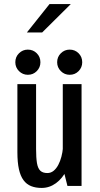

<svg xmlns="http://www.w3.org/2000/svg" viewBox="-20 -915 490 945"><path d="M184.9 10Q155.5 10 133 1Q110.5 -8 95.6 -28.3Q80.6 -48.6 73.1 -82.4Q65.6 -116.1 65.6 -166.1V-501H157.6V-182.3Q157.6 -138.6 161.9 -112.4Q166.3 -86.3 178.4 -74.8Q190.4 -63.3 213.2 -63.3Q230.1 -63.3 243.6 -74.1Q257.1 -85 266.8 -103.3Q276.5 -121.6 282.3 -143.9Q288.1 -166.1 289.8 -188.5L339.3 -185.3Q331.7 -124.4 309.8 -80.7Q287.8 -37 255.6 -13.5Q223.4 10 184.9 10ZM311.9 0 289 -91.5V-501H381.4V0ZM117.1 -546.9Q91.6 -546.9 73.5 -565Q55.4 -583.1 55.4 -608.6Q55.4 -634.9 73.5 -652.8Q91.6 -670.8 117 -670.8Q143.2 -670.8 161 -652.8Q178.9 -634.9 178.9 -608.6Q178.9 -583.1 161 -565Q143.2 -546.9 117.1 -546.9ZM323 -546.9Q297.4 -546.9 279.4 -565Q261.3 -583.1 261.3 -608.6Q261.3 -634.9 279.4 -652.8Q297.4 -670.8 322.9 -670.8Q349.1 -670.8 366.9 -652.8Q384.7 -634.9 384.7 -608.6Q384.7 -583.1 366.9 -565Q349.1 -546.9 323 -546.9ZM112.4 -755.3 223.7 -894.9H328.4L187.6 -755.3Z"/></svg>

Font: League Mono Thin Condensed
Style: Regular
Weight: 100
Width: 1
Designer: Tyler Finck
Foundry: The League of Moveable Type / Tyler Finck
Version: Version 2.300;RELEASE